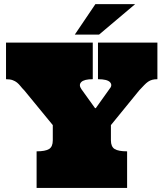

<svg xmlns="http://www.w3.org/2000/svg" viewBox="-20 -930 809 950"><path d="M100.1 -482.9Q88.9 -494.1 81.1 -504.2Q73.2 -514.2 64.2 -521.5Q55.2 -528.8 42.5 -533.4Q29.8 -538.1 9.8 -538.1V-719.2H439V-538.1Q396 -538.1 382.1 -523.9Q368.2 -509.8 382.8 -488.8L450.2 -395H454.1L521 -488.8Q538.1 -507.8 524.7 -522.9Q511.2 -538.1 464.8 -538.1V-719.2H758.8V-538.1Q744.1 -538.1 733.2 -535.2Q722.2 -532.2 712.6 -525.6Q703.1 -519 693.1 -508.5Q683.1 -498 668.9 -482.9L528.8 -311V-235.8Q528.8 -204.1 547.4 -192.6Q565.9 -181.2 608.9 -181.2V0H161.1V-181.2Q204.1 -181.2 222.7 -192.6Q241.2 -204.1 241.2 -235.8V-311ZM648.9 -909.7 470.2 -758.8H350.1L452.1 -909.7Z"/></svg>

Font: Ultra
Style: Regular
Weight: 400
Designer: Astigmatic (AOETI)
Foundry: Astigmatic (AOETI)
Version: Version 1.001